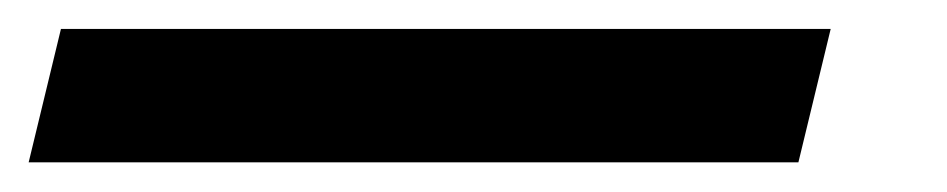

<svg xmlns="http://www.w3.org/2000/svg" viewBox="-110 28 651 132"><path d="M-90.3 139.6 -68.1 47.9H461.1L438.9 139.6Z"/></svg>

Font: Afacad
Style: Italic
Weight: 400
Italic angle: -14°
Designer: Kristian Moeller
Foundry: Dicotype
Version: Version 1.000